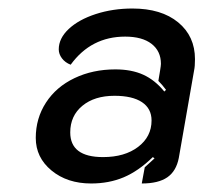

<svg xmlns="http://www.w3.org/2000/svg" viewBox="-20 -729 483 451"><path d="M64 -405Q64 -451 88 -488Q112 -525 155 -545.5Q198 -566 251 -566Q289 -566 316.5 -553.5Q344 -541 366 -514L370 -518Q361 -530 352 -539L356 -563Q358 -575 358 -579Q358 -609 336 -626Q314 -643 274 -643Q194 -643 146 -577Q133 -582 125.5 -592Q118 -602 118 -613Q118 -639 141.5 -661Q165 -683 205 -696Q245 -709 291 -709Q359 -709 398.5 -676.5Q438 -644 438 -590Q438 -573 436 -564L400 -358Q394 -327 373 -312.5Q352 -298 313 -298L320 -336L343 -357L339 -360Q305 -327 270.5 -312.5Q236 -298 194 -298Q138 -298 101 -328.5Q64 -359 64 -405ZM336 -446Q336 -474 313.5 -489Q291 -504 249 -504Q202 -504 173.5 -480.5Q145 -457 145 -418Q145 -360 222 -360Q273 -360 304.5 -384Q336 -408 336 -446Z"/></svg>

Font: K2D Medium
Style: Italic
Weight: 500
Italic angle: -10°
Designer: Katatrad Aksorn Co.,Ltd.
Foundry: Cadson Demak Co.,Ltd.
Version: Version 1.000; ttfautohint (v1.6)